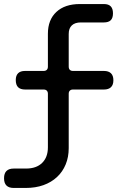

<svg xmlns="http://www.w3.org/2000/svg" viewBox="-20 -750 640 950"><path d="M320 -286V-17Q320 27 305 63.5Q290 100 262 126Q234 152 195 166Q156 180 107 180H48Q24 180 12 168Q0 156 0 132Q0 108 12 96Q24 84 48 84H109Q160 84 188.5 56Q217 28 217 -21V-286Q217 -296 211.5 -301.5Q206 -307 196 -307H105Q81 -307 69.5 -318.5Q58 -330 58 -354Q58 -376 69.5 -387.5Q81 -399 104 -399H196Q206 -399 211.5 -404.5Q217 -410 217 -420V-583Q217 -652 259 -691Q301 -730 375 -730H494Q517 -730 528 -718.5Q539 -707 539 -684Q539 -661 528 -650Q517 -639 494 -639H380Q351 -639 335.5 -624.5Q320 -610 320 -582V-421Q320 -410 325.5 -404.5Q331 -399 341 -399H494Q517 -399 529 -387.5Q541 -376 541 -353Q541 -330 529 -318.5Q517 -307 494 -307H341Q331 -307 325.5 -301.5Q320 -296 320 -286Z"/></svg>

Font: Maple Mono Medium
Style: Italic
Weight: 500
Italic angle: -10°
Monospace: yes
Designer: subframe7536
Version: Version 7.000